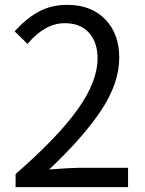

<svg xmlns="http://www.w3.org/2000/svg" viewBox="-20 -767 595 787"><path d="M43.9 0V-53.7Q217.8 -205.1 298.8 -319.3Q379.9 -433.6 379.9 -527.3Q379.9 -592.8 345.2 -632.3Q310.5 -671.9 245.1 -671.9Q164.1 -671.9 92.8 -586.9L40 -638.7Q88.9 -692.4 139.6 -719.7Q190.4 -747.1 255.9 -747.1Q353.5 -747.1 411.1 -688Q468.8 -628.9 468.8 -530.3Q468.8 -426.8 395.5 -315.9Q322.3 -205.1 181.6 -72.3Q270.5 -79.1 301.8 -79.1H504.9V0Z"/></svg>

Font: Bpmf Zihi Sans Regular
Style: Regular
Weight: 400
Foundry: But Ko
Version: Version 1.320